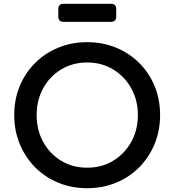

<svg xmlns="http://www.w3.org/2000/svg" viewBox="-20 -979 918 1011"><path d="M439 12Q358 12 288 -16.5Q218 -45 166 -97Q114 -149 84.5 -219.5Q55 -290 55 -373Q55 -456 84 -526Q113 -596 165.5 -648Q218 -700 288 -728.5Q358 -757 439 -757Q520 -757 590 -728.5Q660 -700 712.5 -648Q765 -596 794 -526Q823 -456 823 -373Q823 -290 793.5 -219.5Q764 -149 712 -97Q660 -45 590 -16.5Q520 12 439 12ZM439 -96Q516 -96 576 -132.5Q636 -169 671 -231.5Q706 -294 706 -373Q706 -451 671.5 -513.5Q637 -576 576.5 -613Q516 -650 439 -650Q362 -650 301.5 -613Q241 -576 207 -513.5Q173 -451 173 -373Q173 -294 207.5 -231.5Q242 -169 302 -132.5Q362 -96 439 -96ZM315 -864Q287 -864 287 -892V-931Q287 -959 315 -959H564Q592 -959 592 -931V-892Q592 -864 564 -864Z"/></svg>

Font: Pitagon Sans Text SemiBold
Style: Regular
Weight: 600
Designer: Travis Tran
Foundry: Pitagon
Version: Version 1.001; ttfautohint (v1.8.4.7-5d5b);gftools[0.9.26]